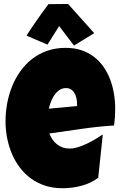

<svg xmlns="http://www.w3.org/2000/svg" viewBox="-20 -952 617 983"><path d="M569.8 -394.5Q569.8 -352.1 564 -309.6Q480.5 -304.2 397.9 -292.2Q315.4 -280.3 232.9 -268.6Q245.6 -233.4 272.7 -212.4Q299.8 -191.4 337.4 -191.4Q356.9 -191.4 380.1 -198.7Q403.3 -206.1 426.3 -217Q449.2 -228 470.2 -240.7Q491.2 -253.4 506.3 -263.7L482.9 -42Q463.9 -27.3 441.7 -17.1Q419.4 -6.8 395.5 -0.5Q371.6 5.9 347.2 8.8Q322.8 11.7 299.3 11.7Q251 11.7 210.9 -1.5Q170.9 -14.6 138.4 -38.3Q106 -62 81.5 -94.2Q57.1 -126.5 41 -164.6Q24.9 -202.6 16.6 -245.1Q8.3 -287.6 8.3 -331.1Q8.3 -376.5 16.6 -421.9Q24.9 -467.3 41.7 -509.3Q58.6 -551.3 84.2 -587.2Q109.9 -623 144 -649.9Q178.2 -676.8 221.4 -691.9Q264.6 -707 316.9 -707Q360.4 -707 396.2 -695.1Q432.1 -683.1 460.2 -661.9Q488.3 -640.6 509 -611.3Q529.8 -582 543.2 -547.1Q556.6 -512.2 563.2 -473.4Q569.8 -434.6 569.8 -394.5ZM374.5 -419.9Q374.5 -433.6 371.6 -448Q368.7 -462.4 362.1 -474.1Q355.5 -485.8 344.7 -493.4Q334 -501 317.9 -501Q298.3 -501 283.4 -490.5Q268.6 -480 257.8 -464.1Q247.1 -448.2 240.2 -429.7Q233.4 -411.1 230 -395.5L374.5 -409.2ZM358.9 -718.8 282.7 -818.4 223.1 -723.6 115.7 -769.5Q125 -784.7 138.7 -804.9Q152.3 -825.2 167.5 -846.9Q182.6 -868.7 198.2 -890.4Q213.9 -912.1 228 -930.7L328.6 -931.6L462.4 -782.2Z"/></svg>

Font: Luckiest Guy
Style: Regular
Weight: 400
Designer: Astigmatic (AOETI)
Foundry: Astigmatic (AOETI)
Version: Version 1.000